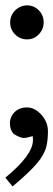

<svg xmlns="http://www.w3.org/2000/svg" viewBox="-84 -504 195 700"><path d="M-29.3 -465.8Q-9.8 -484.4 15.1 -484.4Q40 -484.4 57.6 -466.3Q75.2 -448.2 75.2 -422.9Q75.2 -397.5 57.6 -378.9Q40 -360.4 14.6 -360.4Q-10.7 -360.4 -28.8 -378.4Q-46.9 -396.5 -46.9 -421.9Q-46.9 -447.3 -29.3 -465.8ZM35.2 -7.8Q13.7 -1 2 -1Q-9.8 -1 -34.2 -15.6Q-47.9 -31.2 -47.9 -53.7Q-47.9 -78.1 -30.8 -95.2Q-13.7 -112.3 14.6 -112.3Q43 -112.3 67.4 -85Q90.8 -58.6 90.8 -25.4Q90.8 5.9 85 30.3Q80.1 49.8 65.4 72.3Q39.1 111.3 -38.1 175.8L-64.5 143.6Q36.1 61.5 36.1 6.8V0Q36.1 -2.9 35.2 -7.8Z"/></svg>

Font: Menaion Unicode
Style: Regular
Weight: 400
Designer: Aleksandr Andreev
Foundry: Ponomar Technologies, Inc.
Version: 2.0